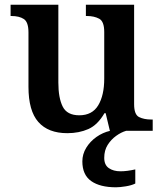

<svg xmlns="http://www.w3.org/2000/svg" viewBox="-20 -556 693 816"><path d="M266 10Q185 10 143 -37.5Q101 -85 101 -187V-418Q101 -462 81.5 -475Q62 -488 28 -488H25V-536H228V-205Q228 -140 246.5 -103Q265 -66 317 -66Q372 -66 397.5 -108.5Q423 -151 423 -222V-420Q423 -465 401.5 -476.5Q380 -488 349 -488H345V-536H550V-113Q550 -69 571 -58.5Q592 -48 623 -48H629V0H447L429 -75H424Q395 -25 355.5 -7.5Q316 10 266 10ZM473 240Q405 240 367.5 213.5Q330 187 330 130Q330 99 346.5 72Q363 45 390 26Q417 7 448 0H516Q495 6 473.5 21.5Q452 37 437.5 60Q423 83 423 115Q423 145 442.5 158.5Q462 172 492 172Q506 172 521.5 170Q537 168 555 164V224Q539 232 514 236Q489 240 473 240Z"/></svg>

Font: Noto Serif Hentaigana SemiBold
Style: Regular
Weight: 600
Designer: Kazuhiro Yamada
Foundry: nipponia
Version: Version 1.000; ttfautohint (v1.8.4.7-5d5b)